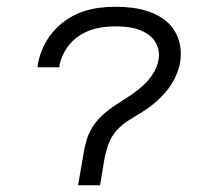

<svg xmlns="http://www.w3.org/2000/svg" viewBox="-20 -548 640 568"><path d="M211 0 226 -87Q229 -109 235.5 -131.5Q242 -154 254.5 -173.5Q267 -193 285 -209Q303 -225 323 -238Q343 -251 363 -264Q383 -277 401 -293Q419 -309 432 -329Q445 -349 449 -371Q452 -388 448 -403.5Q444 -419 435 -430.5Q426 -442 412.5 -450Q399 -458 384 -462.5Q369 -467 353 -468.5Q337 -470 320 -470Q294 -470 267.5 -464.5Q241 -459 217 -444Q193 -429 177 -405Q161 -381 156 -355Q156 -353 156 -351.5Q156 -350 155 -349H91Q91 -351 91.5 -353Q92 -355 92 -358Q96 -382 107 -406.5Q118 -431 135 -451.5Q152 -472 174 -487.5Q196 -503 220.5 -512Q245 -521 270.5 -524.5Q296 -528 320 -528Q346 -528 371 -525Q396 -522 419.5 -514Q443 -506 462.5 -492.5Q482 -479 495 -459Q508 -439 512.5 -414.5Q517 -390 513 -364Q509 -342 499 -320.5Q489 -299 474 -280.5Q459 -262 440.5 -246Q422 -230 402 -217.5Q382 -205 361.5 -192.5Q341 -180 325 -162Q309 -144 301 -122Q293 -100 289 -78L276 0Z"/></svg>

Font: Iosevka SS04 Light Extended
Style: Italic
Weight: 300
Width: 7
Italic angle: -9°
Monospace: yes
Designer: Belleve Invis
Foundry: Belleve Invis
Version: Version 19.0.0; ttfautohint (v1.8.4)